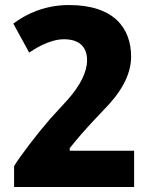

<svg xmlns="http://www.w3.org/2000/svg" viewBox="-20 -733 606 763"><path d="M513 10H36V-73C59 -111 125 -198 177 -258L250 -338C298 -392 326 -447 326 -493C326 -549 293 -577 234 -577C176 -577 115 -537 96 -524L33 -639C81 -676 157 -713 254 -713C434 -713 501 -620 501 -508C501 -433 458 -362 390 -294L359 -261C319 -219 282 -176 257 -144V-134H513Z"/></svg>

Font: Repo ExtraBold
Style: Bold
Weight: 700
Designer: Stefan Peev
Foundry: Context Ltd
Version: Version 1.502